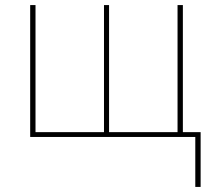

<svg xmlns="http://www.w3.org/2000/svg" viewBox="-20 -540 840 757"><path d="M750 197V0H99V-520H120V-19H390V-520H410V-19H680V-520H701V-19H771V197Z"/></svg>

Font: Iosevka Aile Thin
Style: Regular
Weight: 100
Designer: Belleve Invis
Foundry: Belleve Invis
Version: Version 31.1.0; ttfautohint (v1.8.4)